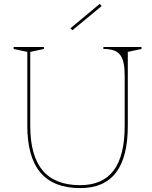

<svg xmlns="http://www.w3.org/2000/svg" viewBox="-20 -949 780 984"><path d="M391 15Q255 15 187.5 -64.5Q120 -144 120 -304V-683L50 -698V-708H205V-698L135 -683V-304Q135 -151 198.5 -75.5Q262 0 391 0Q506 0 562.5 -75.5Q619 -151 619 -304V-562Q619 -600 613.5 -626Q608 -652 595.5 -668Q583 -684 562 -691Q541 -698 510 -698V-708H705V-698L635 -683V-304Q635 -144 574.5 -64.5Q514 15 391 15ZM351 -794 341 -804 491 -929 501 -918Z"/></svg>

Font: Kalnia Thin
Style: Regular
Weight: 100
Version: Version 1.105